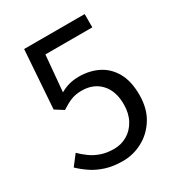

<svg xmlns="http://www.w3.org/2000/svg" viewBox="-177 -849 908 978"><g transform="rotate(-30 277.5 -360.0)"><path d="M262 13Q205 13 161.5 -1Q118 -15 85.5 -37Q53 -59 27 -84L73 -144Q94 -123 119.5 -104.5Q145 -86 178 -74.5Q211 -63 253 -63Q296 -63 331.5 -84Q367 -105 388 -144Q409 -183 409 -236Q409 -314 367.5 -358.5Q326 -403 257 -403Q221 -403 194 -392Q167 -381 135 -360L86 -391L110 -733H466V-655H190L171 -443Q195 -457 221.5 -464.5Q248 -472 281 -472Q342 -472 392 -447.5Q442 -423 472 -371Q502 -319 502 -238Q502 -158 467.5 -102Q433 -46 378 -16.5Q323 13 262 13Z"/></g></svg>

Font: Noto Sans TC Thin
Style: Regular
Weight: 400
Version: Version 2.004-H2;hotconv 1.0.118;makeotfexe 2.5.65603